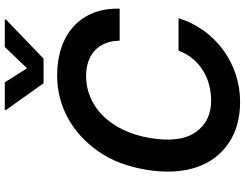

<svg xmlns="http://www.w3.org/2000/svg" viewBox="-128 -862 1001 784"><g transform="rotate(-90 372.0 -470.5)"><path d="M70 -371.4Q79.9 -430.8 98.4 -479.6Q116.8 -528.4 145.6 -569.2Q173.3 -608.7 207.2 -639.9Q241.1 -671.2 280.2 -692.6Q319.2 -714.1 363.5 -725.7Q407.7 -737.2 456.3 -737.2Q517.8 -737.2 568.5 -720Q619.3 -702.8 655.4 -670.1Q691.4 -637.4 710.6 -590Q729.8 -542.6 728 -481.9H597.3Q596.9 -514.9 586.5 -540.3Q576 -565.7 557.2 -583.3Q538.4 -600.9 511.9 -609.9Q485.4 -619 453.1 -619Q407.3 -619 365.8 -601.4Q324.2 -583.8 290.7 -550.1Q257.1 -516.3 233.5 -467.5Q209.9 -418.7 199.6 -355.8Q179.7 -233.7 224.1 -171.2Q268.5 -108.3 353.3 -108.3Q387.1 -108.3 418.7 -117Q450.3 -125.7 476.9 -142.6Q503.6 -159.4 524.1 -184.3Q544.7 -209.2 556.8 -241.5H689.3Q671.9 -185.4 638.5 -139Q605.1 -92.7 560.2 -59.7Q515.3 -26.6 460.9 -8.3Q406.6 9.9 347.3 9.9Q249.3 9.9 180.4 -35.9Q146 -58.9 120.7 -91.8Q95.5 -124.6 81 -166.9Q66.4 -209.2 63.4 -260.3Q60.4 -311.4 70 -371.4ZM315 -951H427.2L484.7 -860.1L571.7 -951H684.3L683.6 -946L524.1 -792.6H423.7L314.3 -946Z"/></g></svg>

Font: Inter P Semi Bold
Style: Italic
Weight: 600
Italic angle: 9.39999°
Designer: Rasmus Andersson
Foundry: rsms
Version: Version 3.018;git-588b23468